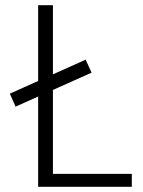

<svg xmlns="http://www.w3.org/2000/svg" viewBox="-20 -720 551 740"><path d="M40 -309 333 -440 310 -490 18 -359ZM127 0H488V-50H184V-700H127Z"/></svg>

Font: Advent Pro
Style: Regular
Weight: 400
Designer: VivaRado, Andreas Kalpakidis
Foundry: VivaRado, Andreas Kalpakidis
Version: Version 3.000